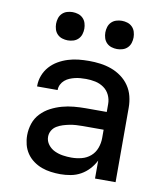

<svg xmlns="http://www.w3.org/2000/svg" viewBox="-83 -806 766 883"><g transform="rotate(10 300.0 -364.0)"><path d="M258 8Q236 8 213.5 5Q191 2 170.5 -5.5Q150 -13 131.5 -26.5Q113 -40 100.5 -58.5Q88 -77 82.5 -98.5Q77 -120 77 -142Q77 -170 86 -197Q95 -224 114.5 -244.5Q134 -265 159 -278Q184 -291 211 -298.5Q238 -306 266 -308.5Q294 -311 321 -311H419V-348Q419 -370 409.5 -390Q400 -410 382 -422.5Q364 -435 342.5 -439.5Q321 -444 299 -444Q286 -444 273 -443Q260 -442 247.5 -439Q235 -436 223 -431Q211 -426 201 -417.5Q191 -409 185 -397Q179 -385 179 -372V-371H83V-374Q83 -399 92 -422.5Q101 -446 117.5 -464.5Q134 -483 155.5 -495.5Q177 -508 201 -515.5Q225 -523 249.5 -525.5Q274 -528 299 -528Q325 -528 351.5 -524.5Q378 -521 403 -512Q428 -503 450 -487Q472 -471 487 -449Q502 -427 508.5 -401Q515 -375 515 -348V0H419V-84Q408 -62 391 -43.5Q374 -25 352.5 -13Q331 -1 306.5 3.5Q282 8 258 8ZM295 -76Q319 -76 342.5 -82Q366 -88 384 -103.5Q402 -119 410.5 -142Q419 -165 419 -189V-228H321Q306 -228 290.5 -227Q275 -226 260 -223Q245 -220 230.5 -215.5Q216 -211 202.5 -203Q189 -195 181 -181.5Q173 -168 173 -152Q173 -132 185.5 -115.5Q198 -99 216.5 -90.5Q235 -82 255 -79Q275 -76 295 -76ZM415 -604Q402 -604 389 -608Q376 -612 366.5 -621.5Q357 -631 353 -644Q349 -657 349 -670Q349 -683 353 -696Q357 -709 366.5 -718.5Q376 -728 389 -732Q402 -736 415 -736Q428 -736 441 -732Q454 -728 463.5 -718.5Q473 -709 477 -696Q481 -683 481 -670Q481 -657 477 -644Q473 -631 463.5 -621.5Q454 -612 441 -608Q428 -604 415 -604ZM185 -604Q172 -604 159 -608Q146 -612 136.5 -621.5Q127 -631 123 -644Q119 -657 119 -670Q119 -683 123 -696Q127 -709 136.5 -718.5Q146 -728 159 -732Q172 -736 185 -736Q198 -736 211 -732Q224 -728 233.5 -718.5Q243 -709 247 -696Q251 -683 251 -670Q251 -657 247 -644Q243 -631 233.5 -621.5Q224 -612 211 -608Q198 -604 185 -604Z"/></g></svg>

Font: Iosevka Fixed Curly Md Ex
Style: Regular
Weight: 500
Width: 7
Monospace: yes
Designer: Belleve Invis
Foundry: Belleve Invis
Version: Version 30.1.2